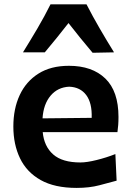

<svg xmlns="http://www.w3.org/2000/svg" viewBox="-20 -873 619 906"><path d="M341.8 13.7Q237.8 13.7 171.9 -23.4Q106 -60.5 74.5 -126Q43 -191.4 43 -275.9Q43 -359.9 73 -424.3Q103 -488.8 161.4 -525.6Q219.7 -562.5 305.2 -562.5Q415 -562.5 477.1 -502.4Q539.1 -442.4 539.1 -321.3Q539.1 -300.3 537.8 -283.2Q536.6 -266.1 534.2 -249.5H181.6Q188 -182.1 231 -144.3Q273.9 -106.4 359.4 -106.4Q389.6 -106.4 436 -117.9Q482.4 -129.4 524.4 -146L530.3 -20.5Q496.1 -11.2 449 1.2Q401.9 13.7 341.8 13.7ZM412.6 -316.9Q415 -386.7 387 -424.3Q358.9 -461.9 306.6 -463.9Q252.4 -461.4 218.8 -421.6Q185.1 -381.8 180.7 -314.5ZM417 -624Q387.7 -658.7 359.1 -693.8Q330.6 -729 303.2 -764.2Q276.4 -730 248.5 -695.3Q220.7 -660.6 191.4 -626H88.4Q123.5 -682.6 157 -739.5Q190.4 -796.4 218.3 -852.5H388.2Q417 -796.4 450 -739.5Q482.9 -682.6 518.1 -626Z"/></svg>

Font: Pinar DS4-SemiBold
Style: Regular
Weight: 600
Designer: Amin Abedi
Version: Version 2.000